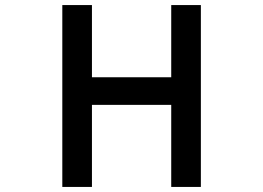

<svg xmlns="http://www.w3.org/2000/svg" viewBox="-20 -696 1040 758"><path d="M773 42H656V-282H343V42H226V-676H343V-391H656V-676H773Z"/></svg>

Font: NanumGothicCoding
Style: Bold
Weight: 700
Monospace: yes
Designer: Kwon Bruce; Nicolas Noh; Sung-woo Choi; Go-un Cha; Soo-hyun Park;
Foundry: NHN Corporation
Version: Version 2.000;PS 1;hotconv 1.0.49;makeotf.lib2.0.14853